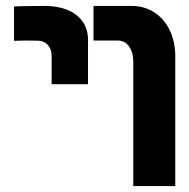

<svg xmlns="http://www.w3.org/2000/svg" viewBox="-20 -629 640 649"><path d="M377.5 -492H296V-609H424Q468.5 -609 502.2 -586.8Q536 -564.5 554.2 -525.8Q572.5 -487 572.5 -439V0H430.5V-420.5Q430.5 -451.5 416.5 -471.8Q402.5 -492 377.5 -492ZM132.5 -609Q115 -609 76.2 -608.5Q37.5 -608 27.5 -607V-491Q49.5 -492 63.5 -492L108 -491.5Q128.5 -491.5 141.5 -477.2Q154.5 -463 154.5 -440V-344.5H277.5V-494Q277.5 -531 258.5 -557Q239.5 -583 206.8 -596Q174 -609 132.5 -609Z"/></svg>

Font: JuliaMono Black
Style: Regular
Weight: 900
Monospace: yes
Designer: cormullion
Foundry: corm
Version: Version 0.054; ttfautohint (v1.8.4)